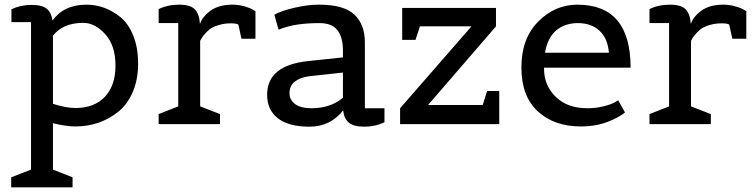

<svg xmlns="http://www.w3.org/2000/svg" viewBox="-20 -532 3240 823"><path d="M291 271H28V228L113 195V-437H29V-492Q68 -511 114.5 -511Q161 -511 181 -494Q201 -477 205 -444Q254 -512 351 -512Q430 -512 497 -458Q531 -430 551.5 -378.5Q572 -327 572 -259Q572 -191 549 -137.5Q526 -84 487 -53Q408 10 303 10Q261 10 207 -4V195L291 228ZM303 -69Q384 -69 429.5 -117Q475 -165 475 -251Q475 -337 431 -385.5Q387 -434 337 -434Q250 -434 207 -379V-87Q263 -69 303 -69Z M923 0H660V-43L744 -76V-433H660V-493Q699 -512 748 -512Q797 -512 816 -491Q835 -470 837 -429Q847 -459 878 -483Q915 -512 976 -512Q1003 -512 1027.5 -505Q1052 -498 1063 -491L1075 -484V-366H1015L1002 -426Q996 -432 969 -432Q942 -432 917 -424.5Q892 -417 878 -406Q850 -382 838 -357V-76L923 -43Z M1628 -68V-8Q1589 11 1542 11Q1495 11 1474.5 -7Q1454 -25 1451 -59Q1396 11 1306.5 11Q1217 11 1171 -25Q1125 -61 1125 -126Q1125 -251 1299 -270L1450 -286V-315Q1450 -373 1426 -403Q1402 -433 1350 -433Q1254 -433 1194 -412L1174 -405L1156 -469Q1184 -485 1241 -498.5Q1298 -512 1347 -512Q1454 -512 1499 -469.5Q1544 -427 1544 -350V-68ZM1314 -68Q1397 -68 1450 -113V-221L1304 -205Q1266 -200 1243.5 -182Q1221 -164 1221 -133.5Q1221 -103 1245.5 -85.5Q1270 -68 1314 -68Z M2120 0H1695V-68L2001 -419H1780L1761 -361H1704V-498H2106V-419L1815 -82H2049L2068 -142H2120Z M2469 10Q2356 10 2285.5 -54.5Q2215 -119 2215 -243Q2215 -367 2287 -439.5Q2359 -512 2455 -512Q2683 -512 2683 -242H2312V-237Q2312 -166 2362 -117Q2412 -68 2498 -68Q2535 -68 2568 -76.5Q2601 -85 2616 -94L2630 -102L2659 -50Q2656 -48 2650.5 -43.5Q2645 -39 2627 -29Q2609 -19 2588 -11Q2535 10 2469 10ZM2316 -306H2590Q2585 -368 2549.5 -400.5Q2514 -433 2457.5 -433Q2401 -433 2364 -401.5Q2327 -370 2316 -306Z M3027 0H2764V-43L2848 -76V-433H2764V-493Q2803 -512 2852 -512Q2901 -512 2920 -491Q2939 -470 2941 -429Q2951 -459 2982 -483Q3019 -512 3080 -512Q3107 -512 3131.5 -505Q3156 -498 3167 -491L3179 -484V-366H3119L3106 -426Q3100 -432 3073 -432Q3046 -432 3021 -424.5Q2996 -417 2982 -406Q2954 -382 2942 -357V-76L3027 -43Z"/></svg>

Font: Belgrano
Style: Regular
Weight: 400
Designer: Daniel Hernandez
Foundry: Daniel Hernndez
Version: Version 1.003